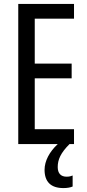

<svg xmlns="http://www.w3.org/2000/svg" viewBox="-20 -734 442 978"><path d="M274 117C274 79 289 45 334 0H357V-76H157V-335H345V-410H157V-639H357V-714H73V0H274C232 39 207 86 207 131C207 192 239 224 303 224C323 224 339 221 350 216V160C343 163 334 166 319 166C290 166 274 149 274 117Z"/></svg>

Font: Noto Sans Arabic UI XCn
Style: Regular
Weight: 400
Width: 2
Designer: Monotype Design Team, Nadine Chahine and Nizar Qandah
Foundry: Monotype Imaging Inc.
Version: Version 2.010